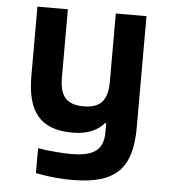

<svg xmlns="http://www.w3.org/2000/svg" viewBox="-51 -546 702 798"><g transform="rotate(5 300.0 -147.5)"><path d="M528 -37V-500H400V-215C400 -138 371 -104 300 -104C229 -104 200 -138 200 -215V-500H73V-211C73 -59 131 9 263 9C328 9 368 -11 395 -42H400V-5C400 62 369 98 267 98C227 98 169 93 127 86V190C187 201 232 205 279 205C465 205 528 132 528 -37Z"/></g></svg>

Font: LT Wave Mono Bold
Style: Regular
Weight: 700
Designer: Daniel Lyons
Version: Version 2.5 (Glyphs App)